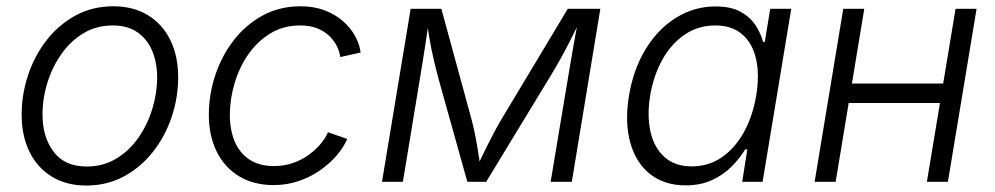

<svg xmlns="http://www.w3.org/2000/svg" viewBox="-20 -570 3119 602"><path d="M250.5 11.7Q188 11.7 142.6 -16.1Q97.2 -43.9 72.5 -94Q47.9 -144 47.9 -210.4Q47.9 -273.9 68.1 -334.7Q88.4 -395.5 126.2 -444.1Q164.1 -492.7 217 -521.5Q270 -550.3 335.4 -550.3Q397.9 -550.3 443.6 -522.5Q489.3 -494.6 513.9 -444.6Q538.6 -394.5 538.6 -328.1Q538.6 -263.7 518.1 -202.9Q497.6 -142.1 459.5 -93.8Q421.4 -45.4 368.4 -16.8Q315.4 11.7 250.5 11.7ZM252 -47.9Q303.7 -47.9 344.7 -72.8Q385.7 -97.7 414.1 -138.4Q442.4 -179.2 457.5 -228.5Q472.7 -277.8 472.7 -326.7Q472.7 -374 457 -410.9Q441.4 -447.8 410.6 -469Q379.9 -490.2 333.5 -490.2Q282.7 -490.2 242.2 -466.1Q201.7 -441.9 172.9 -401.1Q144 -360.4 128.7 -310.8Q113.3 -261.2 113.3 -210.9Q113.3 -140.1 148.2 -94Q183.1 -47.9 252 -47.9Z M837.9 10.3Q774.9 10.3 729.2 -17.6Q683.6 -45.4 658.9 -95.7Q634.3 -146 634.8 -212.9Q635.3 -276.4 655.8 -336.7Q676.3 -397 713.9 -445.1Q751.5 -493.2 804.2 -521.7Q856.9 -550.3 922.4 -550.3Q964.4 -550.3 997.8 -537.6Q1031.2 -524.9 1055.2 -503.9Q1079.1 -482.9 1093.3 -457.3Q1107.4 -431.6 1110.8 -405.3L1046.9 -391.1Q1044.9 -407.7 1036.4 -425Q1027.8 -442.4 1012.5 -457.3Q997.1 -472.2 974.4 -481.2Q951.7 -490.2 920.9 -490.2Q869.1 -490.2 828.6 -465.8Q788.1 -441.4 759.5 -400.9Q731 -360.4 716.1 -311Q701.2 -261.7 700.7 -212.4Q700.2 -165 715.3 -127.9Q730.5 -90.8 761.5 -70.1Q792.5 -49.3 838.9 -49.3Q871.6 -49.3 899.2 -59.1Q926.8 -68.8 948.7 -85Q970.7 -101.1 985.8 -119.4Q1001 -137.7 1008.3 -155.3L1068.8 -134.3Q1057.1 -107.4 1034.9 -81.8Q1012.7 -56.2 982.7 -35.4Q952.6 -14.6 916 -2.2Q879.4 10.3 837.9 10.3Z M1177.7 0 1267.6 -542.5H1363.8L1457.5 -199.2Q1463.4 -176.8 1467.8 -156.2Q1472.2 -135.7 1475.3 -116.7Q1478.5 -97.7 1481.4 -79.6Q1484.4 -61.5 1486.8 -43.9H1474.6Q1482.9 -62.5 1491.7 -80.6Q1500.5 -98.6 1510 -117.7Q1519.5 -136.7 1530.3 -157Q1541 -177.2 1554.2 -199.2L1760.3 -542.5H1862.3L1772.9 0H1706.5L1760.3 -322.3Q1764.2 -345.7 1768.3 -369.9Q1772.5 -394 1776.6 -418.2Q1780.8 -442.4 1785.2 -466.1Q1789.6 -489.7 1793.9 -512.7H1801.8Q1785.6 -478 1770.5 -448Q1755.4 -418 1738.8 -387.9Q1722.2 -357.9 1700.7 -322.8L1504.4 0H1445.3L1355 -322.8Q1345.7 -357.9 1338.9 -387.7Q1332 -417.5 1326.9 -447.5Q1321.8 -477.5 1316.4 -512.7H1325.7Q1322.3 -488.3 1318.8 -464.8Q1315.4 -441.4 1311.8 -418Q1308.1 -394.5 1304.4 -370.8Q1300.8 -347.2 1296.4 -322.3L1243.2 0Z M2129.9 11.2Q2063 11.2 2018.3 -24.2Q1973.6 -59.6 1956.1 -123Q1938.5 -186.5 1952.1 -270Q1966.3 -354.5 2005.1 -417.2Q2043.9 -480 2100.6 -514.9Q2157.2 -549.8 2223.6 -549.8Q2272 -549.8 2302.2 -533Q2332.5 -516.1 2349.1 -490.5Q2365.7 -464.8 2372.6 -438.5H2377.9L2395 -542.5H2460.9L2371.1 0H2307.1L2323.2 -101.6H2316.4Q2300.3 -74.7 2274.9 -48.8Q2249.5 -22.9 2213.6 -5.9Q2177.7 11.2 2129.9 11.2ZM2148.9 -48.3Q2201.7 -48.3 2243.2 -76.9Q2284.7 -105.5 2312.5 -155.8Q2340.3 -206.1 2351.1 -271Q2361.8 -335.4 2350.6 -385Q2339.4 -434.6 2307.1 -462.4Q2274.9 -490.2 2222.7 -490.2Q2168.9 -490.2 2126.7 -461.4Q2084.5 -432.6 2056.9 -383.1Q2029.3 -333.5 2018.6 -271Q2008.3 -207.5 2019.5 -157.2Q2030.8 -106.9 2063.5 -77.6Q2096.2 -48.3 2148.9 -48.3Z M2954.6 -308.1 2943.8 -247.1H2624L2634.8 -308.1ZM2689.9 -542.5 2600.1 0H2534.2L2624 -542.5ZM3042 -542.5 2952.1 0H2886.2L2976.1 -542.5Z"/></svg>

Font: Inter 16pt Light
Style: Italic
Weight: 300
Italic angle: -9.3988°
Version: Version 4.001;git-66647c0bb